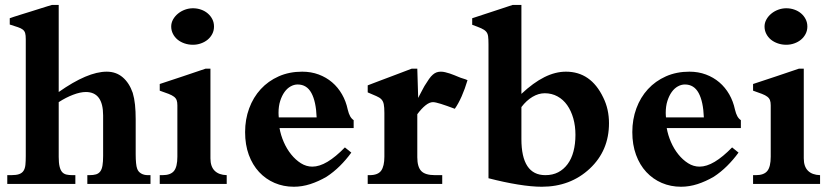

<svg xmlns="http://www.w3.org/2000/svg" viewBox="-20 -728 3294 760"><path d="M212.4 -106.9Q212.4 -83.5 215.8 -69.1Q219.2 -54.7 225.8 -47.1Q232.4 -39.6 242.7 -37.1Q252.9 -34.7 266.6 -34.7H278.3V0H8.8V-34.7H24.9Q44.4 -34.7 55.9 -38.8Q67.4 -43 73.2 -52Q79.1 -61 80.6 -75.7Q82 -90.3 82 -110.8V-573.2Q82 -588.4 79.6 -596.9Q77.1 -605.5 70.3 -610.8Q63.5 -616.2 51 -620.4Q38.6 -624.5 18.6 -630.9V-655.8Q22 -657.2 34.7 -661.4Q47.4 -665.5 64.7 -670.9Q82 -676.3 101.8 -682.4Q121.6 -688.5 138.9 -694.1Q156.2 -699.7 169.2 -703.6Q182.1 -707.5 185.5 -708.5H212.4V-363.8Q326.7 -444.3 402.3 -444.3Q439.5 -444.3 465.6 -422.1Q491.7 -399.9 505.4 -360.4Q511.7 -339.4 514.4 -313.5Q517.1 -287.6 517.1 -255.9V-117.2Q517.1 -97.2 518.6 -82.5Q520 -67.9 522.9 -60.5Q526.9 -48.3 538.3 -41.5Q549.8 -34.7 564.9 -34.7H575.7V0H325.7V-34.7H334Q349.6 -34.7 360.1 -37.8Q370.6 -41 377 -49.6Q383.3 -58.1 385.7 -73Q388.2 -87.9 388.2 -110.8V-271Q388.2 -363.8 319.8 -363.8Q297.9 -363.8 269.5 -353Q241.2 -342.3 212.4 -323.7Z M743.7 -695.3Q760.7 -695.3 775.9 -689.9Q791 -684.6 802.2 -675Q813.5 -665.5 820.3 -652.3Q827.1 -639.2 827.1 -623Q827.1 -606.9 820.3 -593.8Q813.5 -580.6 802 -571Q790.5 -561.5 775.4 -556.2Q760.3 -550.8 743.7 -550.8Q726.1 -550.8 710.4 -556.2Q694.8 -561.5 683.1 -571Q671.4 -580.6 664.6 -594Q657.7 -607.4 657.7 -623Q657.7 -637.7 665 -650.9Q672.4 -664.1 684.6 -674.1Q696.8 -684.1 712.2 -689.7Q727.5 -695.3 743.7 -695.3ZM877.4 0H612.3V-34.7H623.5Q655.3 -34.7 668.7 -51.3Q682.1 -67.9 682.1 -107.9V-311Q682.1 -323.7 679.2 -331.5Q676.3 -339.4 668.7 -345.2Q661.1 -351.1 647.5 -356.4Q633.8 -361.8 612.3 -369.1V-395.5Q655.8 -409.7 702.9 -425.5Q750 -441.4 793.5 -456.1H813V-101.1Q813 -68.8 829.6 -52.2Q846.2 -35.6 877.4 -34.7Z M1233.4 -263.2Q1231 -326.2 1212.6 -359.9Q1194.3 -393.6 1158.2 -393.6Q1144 -393.6 1130.4 -386Q1116.7 -378.4 1106.2 -363.8Q1095.7 -349.1 1089.1 -328.4Q1082.5 -307.6 1082.5 -281.2Q1082.5 -277.3 1082.8 -272.2Q1083 -267.1 1083.5 -263.2ZM1370.6 -124Q1350.1 -95.7 1325.2 -71Q1300.3 -46.4 1272.5 -28.3Q1240.7 -9.8 1208.3 0.7Q1175.8 11.2 1143.1 11.2Q1102.1 11.2 1066.9 -3.9Q1031.7 -19 1005.6 -47.1Q979.5 -75.2 964.8 -115.2Q950.2 -155.3 950.2 -205.1Q950.2 -255.4 966.3 -299.1Q982.4 -342.8 1012 -375Q1041.5 -407.2 1083.3 -425.8Q1125 -444.3 1176.3 -444.3Q1211.4 -444.3 1241.5 -433.1Q1271.5 -421.9 1294.7 -402.1Q1317.9 -382.3 1333.7 -354.7Q1349.6 -327.1 1356.4 -294.4Q1360.4 -277.8 1366 -267.8Q1371.6 -257.8 1379.9 -252.4V-221.2H1086.4Q1091.3 -192.9 1103.3 -165.5Q1115.2 -138.2 1132.6 -116.7Q1149.9 -95.2 1171.1 -81.8Q1192.4 -68.4 1216.3 -68.4Q1244.1 -68.4 1276.4 -87.6Q1308.6 -106.9 1345.2 -144.5Z M1730.5 -34.7V0H1435.5V-34.7H1442.9Q1476.1 -34.7 1488.8 -52.5Q1501.5 -70.3 1501.5 -107.9V-280.8Q1501.5 -303.7 1499 -315.7Q1496.6 -327.6 1489.5 -335Q1482.4 -342.3 1469.5 -347.7Q1456.5 -353 1435.5 -362.3V-390.1Q1440.4 -392.1 1453.9 -397.2Q1467.3 -402.3 1485.4 -409.2Q1503.4 -416 1523.7 -423.6Q1543.9 -431.2 1561.8 -438Q1579.6 -444.8 1592.5 -449.7Q1605.5 -454.6 1609.4 -456.1H1631.8L1635.3 -340.3Q1636.7 -343.3 1640.6 -350.8Q1644.5 -358.4 1648.9 -366.5Q1653.3 -374.5 1656.7 -381.1Q1660.2 -387.7 1660.6 -388.2Q1670.4 -404.3 1678.2 -415.3Q1686 -426.3 1693.4 -432.6Q1700.7 -439 1708.5 -441.7Q1716.3 -444.3 1725.1 -444.3Q1733.4 -444.3 1742.4 -442.1Q1751.5 -439.9 1760.5 -437Q1769.5 -434.1 1778.3 -430.4Q1787.1 -426.8 1794.4 -423.8Q1803.2 -419.9 1812.7 -417.2Q1822.3 -414.6 1830.6 -410.6Q1820.3 -376 1807.4 -346.7Q1794.4 -317.4 1780.3 -297.4Q1746.6 -310.1 1724.9 -316.9Q1703.1 -323.7 1693.8 -323.7Q1680.2 -323.7 1664.3 -311Q1648.4 -298.3 1631.8 -275.9V-105.5Q1631.8 -67.4 1647.5 -51Q1663.1 -34.7 1702.1 -34.7Z M2043.9 -177.7Q2043.9 -34.7 2138.7 -34.7Q2167.5 -34.7 2189.5 -46.1Q2211.4 -57.6 2226.8 -78.4Q2242.2 -99.1 2250 -128.7Q2257.8 -158.2 2257.8 -194.3Q2257.8 -229.5 2249.3 -259.5Q2240.7 -289.6 2225.1 -311.8Q2209.5 -334 2186.8 -346.4Q2164.1 -358.9 2136.2 -358.9Q2111.8 -358.9 2087.9 -344.7Q2064 -330.6 2043.9 -304.2ZM1913.6 -552.7Q1913.6 -572.8 1912.1 -584.2Q1910.6 -595.7 1904.1 -603Q1897.5 -610.4 1884.8 -616Q1872.1 -621.6 1849.1 -629.9V-655.8Q1852.5 -656.7 1864.7 -660.9Q1877 -665 1893.6 -670.4Q1910.2 -675.8 1929.2 -682.1Q1948.2 -688.5 1964.8 -693.8Q1981.4 -699.2 1993.7 -703.4Q2005.9 -707.5 2009.3 -708.5H2043.9V-356.4Q2091.3 -400.9 2134.8 -422.6Q2178.2 -444.3 2220.2 -444.3Q2318.8 -444.3 2367.7 -342.3Q2379.4 -318.8 2385 -293.2Q2390.6 -267.6 2390.6 -240.2Q2390.6 -131.8 2314.5 -60.5Q2237.8 11.2 2124.5 11.2Q2084.5 11.2 2030.3 2.4Q1976.1 -6.3 1913.6 -22.5Z M2766.1 -263.2Q2763.7 -326.2 2745.4 -359.9Q2727.1 -393.6 2690.9 -393.6Q2676.8 -393.6 2663.1 -386Q2649.4 -378.4 2638.9 -363.8Q2628.4 -349.1 2621.8 -328.4Q2615.2 -307.6 2615.2 -281.2Q2615.2 -277.3 2615.5 -272.2Q2615.7 -267.1 2616.2 -263.2ZM2903.3 -124Q2882.8 -95.7 2857.9 -71Q2833 -46.4 2805.2 -28.3Q2773.4 -9.8 2741 0.7Q2708.5 11.2 2675.8 11.2Q2634.8 11.2 2599.6 -3.9Q2564.5 -19 2538.3 -47.1Q2512.2 -75.2 2497.6 -115.2Q2482.9 -155.3 2482.9 -205.1Q2482.9 -255.4 2499 -299.1Q2515.1 -342.8 2544.7 -375Q2574.2 -407.2 2616 -425.8Q2657.7 -444.3 2709 -444.3Q2744.1 -444.3 2774.2 -433.1Q2804.2 -421.9 2827.4 -402.1Q2850.6 -382.3 2866.5 -354.7Q2882.3 -327.1 2889.2 -294.4Q2893.1 -277.8 2898.7 -267.8Q2904.3 -257.8 2912.6 -252.4V-221.2H2619.1Q2624 -192.9 2636 -165.5Q2647.9 -138.2 2665.3 -116.7Q2682.6 -95.2 2703.9 -81.8Q2725.1 -68.4 2749 -68.4Q2776.9 -68.4 2809.1 -87.6Q2841.3 -106.9 2877.9 -144.5Z M3092.3 -695.3Q3109.4 -695.3 3124.5 -689.9Q3139.6 -684.6 3150.9 -675Q3162.1 -665.5 3168.9 -652.3Q3175.8 -639.2 3175.8 -623Q3175.8 -606.9 3168.9 -593.8Q3162.1 -580.6 3150.6 -571Q3139.2 -561.5 3124 -556.2Q3108.9 -550.8 3092.3 -550.8Q3074.7 -550.8 3059.1 -556.2Q3043.5 -561.5 3031.7 -571Q3020 -580.6 3013.2 -594Q3006.3 -607.4 3006.3 -623Q3006.3 -637.7 3013.7 -650.9Q3021 -664.1 3033.2 -674.1Q3045.4 -684.1 3060.8 -689.7Q3076.2 -695.3 3092.3 -695.3ZM3226.1 0H2960.9V-34.7H2972.2Q3003.9 -34.7 3017.3 -51.3Q3030.8 -67.9 3030.8 -107.9V-311Q3030.8 -323.7 3027.8 -331.5Q3024.9 -339.4 3017.3 -345.2Q3009.8 -351.1 2996.1 -356.4Q2982.4 -361.8 2960.9 -369.1V-395.5Q3004.4 -409.7 3051.5 -425.5Q3098.6 -441.4 3142.1 -456.1H3161.6V-101.1Q3161.6 -68.8 3178.2 -52.2Q3194.8 -35.6 3226.1 -34.7Z"/></svg>

Font: XB Niloofar
Style: Bold
Weight: 700
Designer: Behnam
Foundry: Irmug
Version: Version 7.201 2008